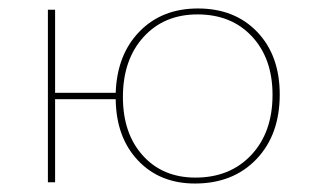

<svg xmlns="http://www.w3.org/2000/svg" viewBox="-20 -430 728 453"><path d="M447 -410Q534 -410 587 -354.5Q640 -299 640 -207Q640 -112 585 -54.5Q530 3 440 3Q357 3 305.5 -51.5Q254 -106 253 -196H110V0H93V-407H110V-211H253Q256 -301 309 -355.5Q362 -410 447 -410ZM441 -11Q523 -11 573 -64.5Q623 -118 623 -206Q623 -292 574.5 -344Q526 -396 446 -396Q367 -396 318.5 -342.5Q270 -289 270 -201Q270 -115 317 -63Q364 -11 441 -11Z"/></svg>

Font: EauTest Thin
Style: Italic
Weight: 250
Italic angle: -12°
Designer: Christian Thalmann (Catharsis Fonts)
Version: Version 0.001;PS 000.001;hotconv 1.0.88;makeotf.lib2.5.64775